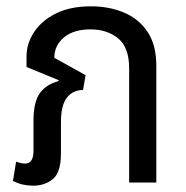

<svg xmlns="http://www.w3.org/2000/svg" viewBox="-20 -578 590 608"><path d="M85 10Q68 10 52.5 6.5Q37 3 21 -5L31 -66Q37 -64 44.5 -62Q52 -60 59 -60Q86 -60 86 -100V-194Q86 -256 106.5 -283.5Q127 -311 165 -321L166 -324L64 -366V-400Q64 -440 88 -476.5Q112 -513 157.5 -535.5Q203 -558 268 -558Q325 -558 372 -538.5Q419 -519 447 -477.5Q475 -436 475 -370V0H389V-361Q389 -428 354 -456.5Q319 -485 267 -485Q213 -485 182.5 -459.5Q152 -434 152 -395L251 -340L243 -293Q211 -293 192 -269Q173 -245 173 -191V-93Q173 -32 147.5 -11Q122 10 85 10Z"/></svg>

Font: Noto Sans Thai SemCond
Style: Regular
Weight: 400
Width: 4
Designer: Monotype Design Team
Foundry: Monotype Imaging Inc.
Version: Version 2.002; ttfautohint (v1.8.4.7-5d5b)